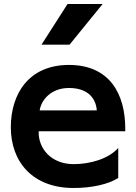

<svg xmlns="http://www.w3.org/2000/svg" viewBox="-20 -862 678 958"><path d="M570 26V-124C524 -71 432 -43 348 -43C233 -43 173 -123 173 -200V-207H605V-220C605 -392 528 -538 324 -538C123 -538 34 -393 34 -227C34 -54 143 76 347 76C437 76 520 58 570 26ZM187 -639H327L492 -842H317ZM463 -311H178C185 -362 234 -423 324 -423C423 -423 459 -367 463 -311Z"/></svg>

Font: LINE Seed JP_OTF Bold
Style: Regular
Weight: 700
Designer: LINE & Fontrix & Fontworks
Version: Version 1.009